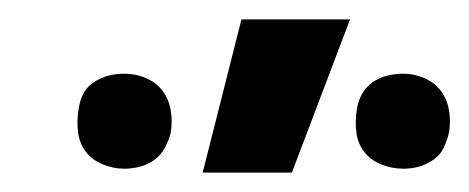

<svg xmlns="http://www.w3.org/2000/svg" viewBox="-20 -778 484 198"><path d="M396 -604Q384 -604 373 -608.5Q362 -613 355.5 -621.5Q349 -630 347.5 -641.5Q346 -653 348 -665Q349 -673 353 -680.5Q357 -688 364 -693Q371 -698 379.5 -700Q388 -702 396 -702Q407 -702 417.5 -697.5Q428 -693 434.5 -684.5Q441 -676 443 -664.5Q445 -653 443 -641Q441 -633 437.5 -625.5Q434 -618 426.5 -613Q419 -608 411.5 -606Q404 -604 396 -604ZM108 -604Q97 -604 86 -608.5Q75 -613 68.5 -621.5Q62 -630 60.5 -641.5Q59 -653 61 -665Q62 -673 65.5 -680.5Q69 -688 76.5 -693Q84 -698 92 -700Q100 -702 108 -702Q120 -702 130.5 -697.5Q141 -693 147.5 -684.5Q154 -676 156 -664.5Q158 -653 156 -641Q154 -633 150 -625.5Q146 -618 139 -613Q132 -608 124 -606Q116 -604 108 -604ZM189 -600 229 -758H341L281 -600Z"/></svg>

Font: Iosevka Aile Heavy Oblique
Style: Regular
Weight: 900
Italic angle: -9°
Designer: Belleve Invis
Foundry: Belleve Invis
Version: Version 31.1.0; ttfautohint (v1.8.4)